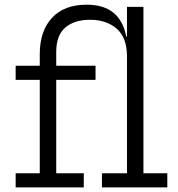

<svg xmlns="http://www.w3.org/2000/svg" viewBox="-20 -820 780 840"><path d="M607.5 -62H712V0H426V-62H535.5V-790H607.5ZM48.5 0V-62H154V-470.5H48.5V-532.5H154V-583Q154 -684.5 207.5 -742Q261 -799.5 359 -799.5Q432 -799.5 475.2 -765.2Q518.5 -731 532.5 -660H584.5L535.5 -573Q535.5 -656 490.2 -694.8Q445 -733.5 373.5 -733.5Q306 -733.5 266 -699.8Q226 -666 226 -592.5V-532.5H398V-470.5H226V-62H346.5V0Z"/></svg>

Font: Hepta Slab
Style: Regular
Weight: 400
Designer: Michael LaGattuta
Foundry: Michael LaGattuta
Version: Version 1.100